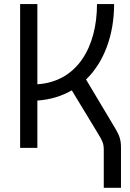

<svg xmlns="http://www.w3.org/2000/svg" viewBox="-20 -713 626 926"><path d="M77.1 0H160.2V-228C223.1 -232.4 278.3 -249.5 326.2 -277.3L456.5 -62.5C474.6 -33.2 480.5 -16.6 480.5 5.9V192.9H563.5V-0.5C563.5 -36.1 557.1 -58.1 537.6 -90.8L395 -329.6C482.9 -414.6 530.3 -545.4 530.3 -693.4H447.8C447.8 -487.3 353 -318.8 160.2 -306.6V-693.4H77.1Z"/></svg>

Font: Cascadia Mono PL SemiLight
Style: Regular
Weight: 350
Monospace: yes
Designer: Aaron Bell
Foundry: Saja Typeworks
Version: Version 2404.023